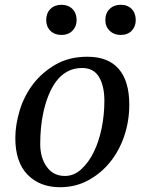

<svg xmlns="http://www.w3.org/2000/svg" viewBox="-20 -772 604 802"><path d="M44 -195C44 -128.3 61 -77.5 95 -42.5C129 -7.5 174.3 10 231 10C274.3 10 313.7 0.3 349 -19C384.3 -38.3 414.7 -63.7 440 -95C465.3 -126.3 485 -162.7 499 -204C513 -245.3 520 -289 520 -335C520 -400.3 505.3 -450 476 -484C446.7 -518 403 -535 345 -535C294.3 -535 250.2 -524.2 212.5 -502.5C174.8 -480.8 143.5 -453.7 118.5 -421C93.5 -388.3 74.8 -351.8 62.5 -311.5C50.2 -271.2 44 -232.3 44 -195ZM323 -488C355 -488 378.5 -475.5 393.5 -450.5C408.5 -425.5 416 -392.3 416 -351C416 -311.7 412.2 -273.3 404.5 -236C396.8 -198.7 385.8 -165.5 371.5 -136.5C357.2 -107.5 339.8 -83.7 319.5 -65C299.2 -46.3 276.3 -37 251 -37C219 -37 193.8 -49.7 175.5 -75C157.2 -100.3 148 -132.3 148 -171C148 -191.7 149 -213.5 151 -236.5C153 -259.5 156.7 -282.8 162 -306.5C167.3 -330.2 174.3 -352.8 183 -374.5C191.7 -396.2 202.3 -415.5 215 -432.5C227.7 -449.5 243 -463 261 -473C279 -483 299.7 -488 323 -488ZM173 -688C173 -670 178.8 -655.2 190.5 -643.5C202.2 -631.8 217.7 -626 237 -626C255.7 -626 270.8 -631.8 282.5 -643.5C294.2 -655.2 300 -670 300 -688C300 -707.3 294.2 -722.8 282.5 -734.5C270.8 -746.2 255.7 -752 237 -752C217.7 -752 202.2 -746.2 190.5 -734.5C178.8 -722.8 173 -707.3 173 -688ZM420 -688C420 -670 426 -655.2 438 -643.5C450 -631.8 465.3 -626 484 -626C503.3 -626 518.7 -631.8 530 -643.5C541.3 -655.2 547 -670 547 -688C547 -707.3 541.3 -722.8 530 -734.5C518.7 -746.2 503.3 -752 484 -752C465.3 -752 450 -746.2 438 -734.5C426 -722.8 420 -707.3 420 -688Z"/></svg>

Font: PT Serif Caption
Style: Italic
Weight: 400
Italic angle: -12°
Designer: A.Korolkova, O.Umpeleva, V.Yefimov
Foundry: ParaType Ltd
Version: Version 1.000W OFL